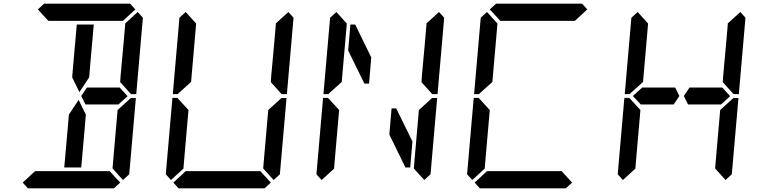

<svg xmlns="http://www.w3.org/2000/svg" viewBox="-20 -1020 4120 1040"><path d="M377 -673 396 -887H488L487 -876L469 -673L463 -601L410 -521L371 -601ZM628 -546 671 -499 620 -453V-454H602H600H471H450H443L420 -500L451 -546H458H479H492ZM424 -157 420 -113H328L347 -327L353 -399L406 -479L445 -399L439 -327ZM185 -969 219 -1000H685L713 -969L646 -907H626H490H398H262H242ZM684 -485 689 -489H716L680 -76L646 -45L590 -107V-113L599 -218L617 -424ZM631 -31 597 0H131L103 -31L170 -93H190H326H418H554H574ZM726 -955 754 -924 718 -510H691L686 -514L631 -575L633 -607L649 -782L658 -887V-893Z M1500 -485 1505 -489H1532L1496 -76L1462 -45L1406 -107V-113L1415 -218L1433 -424ZM1447 -31 1413 0H947L919 -31L986 -93H1006H1142H1234H1370H1390ZM1542 -955 1570 -924 1534 -510H1507L1502 -514L1447 -575L1449 -607L1465 -782L1474 -887V-893ZM947 -515 943 -510H916L952 -924L986 -955L1042 -893V-887L1033 -782L1015 -576ZM906 -45 878 -76 914 -490H941L945 -485L1001 -424L983 -218L974 -113V-107Z M2101 -433H2126L2214 -254L2202 -113H2176L2089 -291ZM1979 -567H1954L1866 -746L1878 -887H1904L1991 -709ZM2316 -485 2321 -489H2348L2312 -76L2278 -45L2222 -107V-113L2231 -218L2249 -424ZM2358 -955 2386 -924 2350 -510H2323L2318 -514L2263 -575L2265 -607L2281 -782L2290 -887V-893ZM1763 -515 1759 -510H1732L1768 -924L1802 -955L1858 -893V-887L1849 -782L1831 -576ZM1722 -45 1694 -76 1730 -490H1757L1761 -485L1817 -424L1799 -218L1790 -113V-107Z M2633 -969 2667 -1000H3133L3161 -969L3094 -907H3074H2938H2846H2710H2690ZM3079 -31 3045 0H2579L2551 -31L2618 -93H2638H2774H2866H3002H3022ZM2579 -515 2575 -510H2548L2584 -924L2618 -955L2674 -893V-887L2665 -782L2647 -576ZM2538 -45 2510 -76 2546 -490H2573L2577 -485L2633 -424L2615 -218L2606 -113V-107Z M3892 -546 3935 -499 3884 -453V-454H3866H3864H3735H3714H3707L3684 -500L3715 -546H3722H3743H3756ZM3408 -500 3460 -547V-546H3596H3637L3660 -500L3629 -454H3472H3469H3452V-453ZM3948 -485 3953 -489H3980L3944 -76L3910 -45L3854 -107V-113L3863 -218L3881 -424ZM3990 -955 4018 -924 3982 -510H3955L3950 -514L3895 -575L3897 -607L3913 -782L3922 -887V-893ZM3395 -515 3391 -510H3364L3400 -924L3434 -955L3490 -893V-887L3481 -782L3463 -576ZM3354 -45 3326 -76 3362 -490H3389L3393 -485L3449 -424L3431 -218L3422 -113V-107Z"/></svg>

Font: DSEG14 Classic
Style: Italic
Weight: 400
Italic angle: -5°
Designer: Keshikan(Twitter:@keshinomi_88pro)
Version: Version 0.46